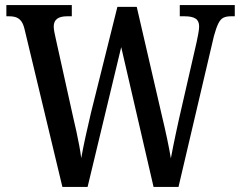

<svg xmlns="http://www.w3.org/2000/svg" viewBox="-20 -734 946 754"><path d="M77 -617Q72 -639 64 -650Q56 -661 44.5 -665.5Q33 -670 16 -670H5V-714H262V-670H243Q217 -670 204 -660Q191 -650 191 -630Q191 -621 193.5 -608Q196 -595 199 -582L267 -275Q274 -246 280 -218Q286 -190 291 -163.5Q296 -137 299 -113Q306 -152 315.5 -195.5Q325 -239 337 -290L441 -707H517L615 -283Q627 -233 636 -190.5Q645 -148 651 -112Q655 -135 660 -159Q665 -183 670.5 -209.5Q676 -236 683 -267L752 -568Q755 -582 758.5 -600.5Q762 -619 762 -630Q762 -652 748 -661Q734 -670 706 -670H686V-714H902V-670H886Q869 -670 857.5 -664.5Q846 -659 837.5 -642Q829 -625 820 -592L681 0H583L456 -549L324 0H225Z"/></svg>

Font: Noto Serif Khmer Condensed Medium
Style: Regular
Weight: 500
Width: 3
Designer: Danh Hong and the Monotype Design Team
Foundry: Monotype Imaging Inc.
Version: Version 2.004